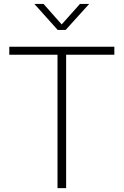

<svg xmlns="http://www.w3.org/2000/svg" viewBox="-20 -968 636 988"><path d="M27.8 -686.5V-727.5H568.4V-686.5H320.3V0H275.9V-686.5ZM204.1 -947.8 297.4 -842.3 391.6 -947.8H438.5V-947.3L317.9 -814H276.9L157.2 -947.3V-947.8Z"/></svg>

Font: Inter Display ExtraLight
Style: Regular
Weight: 200
Designer: Rasmus Andersson
Foundry: rsms
Version: Version 4.000;git-a52131595